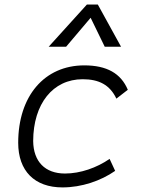

<svg xmlns="http://www.w3.org/2000/svg" viewBox="-20 -815 626 845"><path d="M266.1 -51.3C178.2 -51.3 127 -104 126 -194.3C126.5 -358.4 212.9 -466.3 343.8 -466.3C415 -466.3 463.4 -441.9 492.2 -380.9L542.5 -419.9C512.2 -492.2 449.7 -527.3 351.1 -527.3C175.3 -527.3 60.1 -392.1 60.1 -186.5C60.1 -63 131.8 9.8 254.9 9.8C339.4 9.8 423.3 -19 486.8 -63L462.4 -115.7C405.8 -76.7 334 -51.3 266.1 -51.3ZM410.6 -794.9H362.3L194.3 -609.4H271L378.9 -736.8L440.9 -609.4H512.7Z"/></svg>

Font: Cascadia Mono PL Light
Style: Italic
Weight: 300
Italic angle: -10°
Monospace: yes
Designer: Aaron Bell
Foundry: Saja Typeworks
Version: Version 2404.023